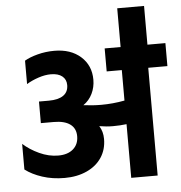

<svg xmlns="http://www.w3.org/2000/svg" viewBox="-57 -894 895 948"><g transform="rotate(-5 390.5 -420.0)"><path d="M33 -87V-214Q66 -184 112.5 -162.5Q159 -141 206 -141Q253 -141 280 -164.5Q307 -188 307 -228Q307 -267 279 -287.5Q251 -308 198 -308H134V-415H183Q230 -415 255 -432.5Q280 -450 280 -484Q280 -512 260 -528Q240 -544 204 -544Q175 -544 142 -533Q109 -522 83 -506V-622Q108 -637 148 -647.5Q188 -658 231 -658Q312 -658 361.5 -614Q411 -570 411 -499Q411 -462 395.5 -430Q380 -398 351 -378Q396 -372 439 -372Q497 -372 555 -383V-534H480V-648H559V-840H692V-648H781V-534H686V0H555V-266Q522 -262 488 -262Q455 -262 420 -268Q438 -240 438 -203Q438 -151 412 -111.5Q386 -72 338 -50Q290 -28 228 -28Q168 -28 117.5 -44.5Q67 -61 33 -87Z"/></g></svg>

Font: Madhuban SemiBold
Style: Regular
Weight: 600
Designer: jaikishan Patel
Foundry: MagicType
Version: Version 1.000